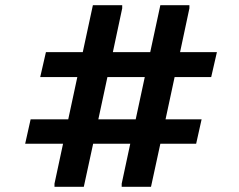

<svg xmlns="http://www.w3.org/2000/svg" viewBox="-20 -720 923 740"><path d="M98 -260H243L278 -423H135L157 -519H299L338 -700H451V-688L415 -519H559L598 -700H710V-688L674 -519H816L794 -423H653L618 -260H757L736 -166H598L562 0H449V-12L482 -166H339L303 0H190V-12L223 -166H77ZM359 -260H503L538 -423H394Z"/></svg>

Font: Lopes Sans
Style: Bold
Weight: 700
Designer: Gabriel Lam, Diego Maldonado
Foundry: TypeRant, Foresti Design
Version: Version 4.000